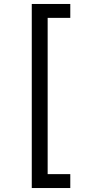

<svg xmlns="http://www.w3.org/2000/svg" viewBox="-20 -812 455 967"><path d="M140 -792H334V-722H220V65H334V135H140Z"/></svg>

Font: hexlkorean05
Style: Book
Weight: 400
Designer: Jelle Bosma - Monotype Design Team
Foundry: Monotype Imaging Inc.
Version: Version 2.003